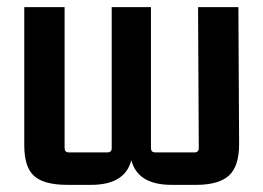

<svg xmlns="http://www.w3.org/2000/svg" viewBox="-20 -510 738 538"><path d="M235 8H169Q104 8 76 -16.5Q48 -41 48 -103V-490H161V-95Q161 -83 173 -83H281Q293 -83 293 -95V-490H403V-95Q403 -83 415 -83H525Q537 -83 537 -95L535 -490H648L650 -106Q650 -44 621.5 -18Q593 8 529 8H461Q366 8 348 -61Q330 8 235 8Z"/></svg>

Font: Gemunu Libre
Style: Bold
Weight: 700
Designer: Puspanada Ekanayake, Sola Matas, Pathum Egodawatta, Kosala Senevirathne
Foundry: mooniak
Version: Version 1.100